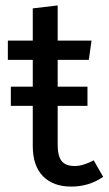

<svg xmlns="http://www.w3.org/2000/svg" viewBox="-20 -677 401 709"><path d="M361 -24Q309 12 243 12Q176 12 138.5 -26.5Q101 -65 101 -138V-286H20V-357H101V-456H9V-527H101V-646L193 -657V-527H318L308 -456H193V-357H303V-286H193V-142Q193 -101 207.5 -82.5Q222 -64 256 -64Q287 -64 326 -85Z"/></svg>

Font: Fira GO
Style: Regular
Weight: 400
Designer: Carrois Corporate
Foundry: Carrois Corporate GbR
Version: Version 0.300